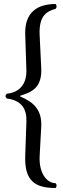

<svg xmlns="http://www.w3.org/2000/svg" viewBox="-20 -727 317 959"><path d="M178 -552C173 -655 220 -672 258 -683C264 -689 264 -701 258 -707C168 -707 102 -667 106 -554L112 -370C112 -320 88 -266 14 -259C5 -250 6 -243 14 -235C88 -226 114 -182 112 -121L106 49C101 179 157 212 258 212C264 206 264 194 258 188C214 188 174 138 178 54L186 -95C190 -177 149 -217 81 -245V-249C148 -268 190 -297 186 -386Z"/></svg>

Font: Libertinus Serif
Style: Regular
Weight: 400
Designer: Philipp H. Poll, Khaled Hosny
Foundry: Caleb Maclennan
Version: Version 7.050;RELEASE